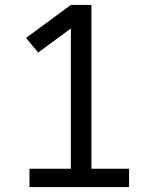

<svg xmlns="http://www.w3.org/2000/svg" viewBox="-20 -755 640 775"><path d="M99 0V-74H266V-640L134 -543L85 -602L266 -735H349V-74H501V0Z"/></svg>

Font: Iosevka Curly Slab Extended
Style: Regular
Weight: 400
Width: 7
Monospace: yes
Designer: Belleve Invis
Foundry: Belleve Invis
Version: Version 11.1.0; ttfautohint (v1.8.3)